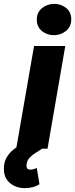

<svg xmlns="http://www.w3.org/2000/svg" viewBox="-81 -765 387 988"><path d="M254.9 -528.3 163.6 0H2.4L94.2 -528.3ZM108.4 -661.6Q107.4 -699.7 134 -722.2Q160.6 -744.6 196.8 -745.1Q231.4 -745.6 258.3 -724.9Q285.2 -704.1 285.6 -667.5Q286.6 -629.4 260 -606.9Q233.4 -584.5 197.3 -584Q162.6 -583.5 136 -604.2Q109.4 -625 108.4 -661.6ZM43.5 -29.8 136.2 0Q121.1 10.3 103.3 21Q85.4 31.7 71.8 46.1Q58.1 60.5 55.7 81.5Q54.2 92.8 58.3 100.1Q62.5 107.4 74.2 107.9Q83.5 108.4 92 105.5Q100.6 102.5 108.4 99.6L122.1 183.1Q105.5 193.8 85.9 198.5Q66.4 203.1 46.9 203.1Q1 203.1 -30.3 176.5Q-61.5 149.9 -61 102.5Q-61 69.3 -46.4 44.4Q-31.7 19.5 -7.8 1.5Q16.1 -16.6 43.5 -29.8Z"/></svg>

Font: Roboto Black
Style: Italic
Weight: 900
Italic angle: -12°
Designer: Christian Robertson
Foundry: Google
Version: Version 3.0; 2020